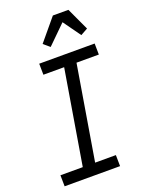

<svg xmlns="http://www.w3.org/2000/svg" viewBox="-177 -1058 855 1139"><g transform="rotate(-20 250.0 -488.0)"><path d="M26 0 25 -70H166L265 -665H134L133 -735H483L484 -665H343L244 -70H375L376 0ZM231 -805 192 -838 307 -976H405L471 -834L426 -809L347 -919Z"/></g></svg>

Font: Iosevka Curly
Style: Italic
Weight: 400
Italic angle: -9°
Monospace: yes
Designer: Belleve Invis
Foundry: Belleve Invis
Version: Version 22.1.2; ttfautohint (v1.8.4)